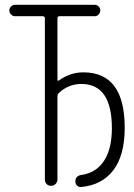

<svg xmlns="http://www.w3.org/2000/svg" viewBox="-20 -750 540 775"><path d="M40 -684.6Q31.2 -684.6 24.4 -691.9Q17.6 -699.2 17.6 -708Q17.6 -716.8 24.4 -723.6Q31.2 -730.5 40 -730.5H363.3Q372.1 -730.5 378.4 -723.6Q384.8 -716.8 384.8 -708Q384.8 -699.2 378.4 -691.9Q372.1 -684.6 363.3 -684.6H219.7Q211.9 -684.6 211.9 -675.8V-428.7Q211.9 -420.9 218.8 -425.8Q263.7 -458 316.4 -458Q483.4 -458 483.4 -234.4Q483.4 -123 437.5 -63Q391.6 -2.9 307.6 4.9Q297.9 5.9 291 -1Q284.2 -7.8 284.2 -17.6Q284.2 -40 308.6 -43.9Q367.2 -51.8 399.4 -100.1Q431.6 -148.4 431.6 -232.4Q431.6 -411.1 308.6 -411.1Q256.8 -411.1 217.8 -375Q211.9 -369.1 211.9 -360.4V-25.4Q211.9 -15.6 204.6 -7.8Q197.3 0 185.5 0Q175.8 0 168.5 -6.8Q161.1 -13.7 161.1 -25.4V-675.8Q161.1 -684.6 152.3 -684.6Z"/></svg>

Font: Rounded-X Mgen+ 2m light
Style: Regular
Weight: 200
Designer: [Source Han Sans]
Ryoko NISHIZUKA  (kana & ideographs); Paul D. Hunt (Latin, Greek & Cyrillic); Wenlong ZHANG  (bopomofo
Version: Version 1.059.20150602